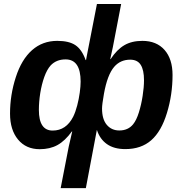

<svg xmlns="http://www.w3.org/2000/svg" viewBox="-20 -745 925 972"><path d="M181.2 10.3Q111.8 10.3 71.3 -38.6Q30.8 -87.4 30.8 -169.9Q30.8 -264.6 60.1 -354.5Q88.9 -443.8 142.1 -491Q195.3 -538.1 270 -538.1Q329.6 -538.1 362.1 -516.1Q394.5 -494.1 413.6 -440.9H415.5Q416 -443.8 417 -449Q418 -454.1 419.4 -461.9L470.7 -724.6H593.3L551.3 -506.3L538.1 -445.8H540Q571.8 -494.1 609.4 -516.1Q647 -538.1 700.7 -538.1Q772.5 -538.1 813 -492.2Q853.5 -446.3 853.5 -365.2Q853.5 -265.6 825.2 -173.3Q796.9 -80.1 745.8 -35.2Q694.8 9.8 614.3 9.8Q557.1 9.8 521.2 -15.6Q485.4 -41 470.7 -86.9L470.2 -86.4L414.6 207.5H287.1L328.1 -3.4L345.7 -79.6H343.8Q309.1 -31.7 271 -10.7Q232.9 10.3 181.2 10.3ZM246.6 -84Q314.9 -84 350.6 -154.3Q362.3 -178.2 370.8 -210.9Q379.4 -243.7 383.8 -276.4Q388.2 -309.1 388.2 -332Q388.2 -444.3 312 -444.3Q265.1 -444.3 236.3 -413.6Q217.8 -393.1 204.3 -355.5Q190.9 -317.9 183.8 -273.7Q176.8 -229.5 176.8 -188.5Q176.8 -84 246.6 -84ZM639.2 -442.9Q589.4 -442.9 558.1 -406.7Q523.4 -366.2 506.3 -270.5Q496.6 -215.8 496.6 -195.8Q496.6 -141.1 520.8 -112.8Q544.9 -84.5 584 -84.5Q628.4 -84.5 653.8 -115.7Q670.9 -136.7 683.1 -176Q695.3 -215.3 702.1 -259.5Q709 -303.7 709 -338.9Q709 -390.6 692.4 -416.7Q675.8 -442.9 639.2 -442.9Z"/></svg>

Font: Arimo
Style: Bold Italic
Weight: 700
Italic angle: -12°
Designer: Steve Matteson
Foundry: Monotype Imaging Inc.
Version: Version 1.33